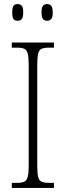

<svg xmlns="http://www.w3.org/2000/svg" viewBox="-20 -923 324 943"><path d="M38 0V-25H63Q87 -25 99 -30.5Q111 -36 116 -54Q121 -72 121 -109V-605Q121 -642 116 -660Q111 -678 99 -683.5Q87 -689 63 -689H38V-714H245V-689H221Q197 -689 184.5 -683.5Q172 -678 167.5 -660Q163 -642 163 -605V-109Q163 -72 167.5 -54Q172 -36 184.5 -30.5Q197 -25 221 -25H245V0ZM211 -821Q198 -821 191 -829.5Q184 -838 184 -861Q184 -886 191 -894.5Q198 -903 211 -903Q224 -903 231.5 -894.5Q239 -886 239 -861Q239 -838 231.5 -829.5Q224 -821 211 -821ZM66 -821Q53 -821 46.5 -829.5Q40 -838 40 -861Q40 -886 46.5 -894.5Q53 -903 66 -903Q80 -903 87 -894.5Q94 -886 94 -861Q94 -838 87 -829.5Q80 -821 66 -821Z"/></svg>

Font: Noto Serif Tamil Condensed ExtraLight
Style: Regular
Weight: 200
Width: 3
Designer: Indian Type Foundry, Tom Grace, and the Monotype Design Team
Foundry: Monotype Imaging Inc.
Version: Version 2.004; ttfautohint (v1.8.4.7-5d5b)